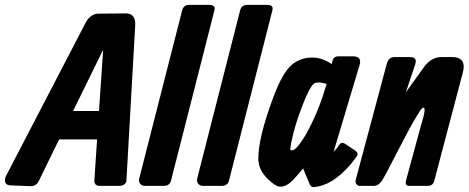

<svg xmlns="http://www.w3.org/2000/svg" viewBox="-79 -761 1918 786"><path d="M220.2 -306.6H326.2L343.3 -557.6ZM163.1 -190.4 79.1 -18.6Q67.9 2.9 42 1L-34.2 -2Q-34.7 -2 -36.1 -2Q-67.4 -4.4 -55.7 -38.1L270.5 -666Q273.9 -672.9 278.8 -679.7Q297.9 -705.1 324.2 -705.1L436.5 -706.1Q445.8 -706.5 453.6 -703.1Q476.1 -692.9 474.6 -659.2L438.5 -21.5Q435.5 -1 409.2 0H330.1Q326.7 0 323.2 -0.5Q304.7 -4.4 307.6 -26.4L318.4 -190.4Z M696.3 -741.2H777.3Q804.7 -740.7 798.8 -718.8L621.1 -21.5Q614.7 0 591.8 0H516.6Q505.9 0 499 -4.9Q486.8 -14.2 491.2 -31.2L667 -719.7Q672.9 -740.7 696.3 -741.2Z M933.6 -741.2H1014.6Q1042 -740.7 1036.1 -718.8L858.4 -21.5Q852.1 0 829.1 0H753.9Q743.2 0 736.3 -4.9Q724.1 -14.2 728.5 -31.2L904.3 -719.7Q910.2 -740.7 933.6 -741.2Z M1163.6 -67.4H1164.1L1162.1 -71.8L1152.8 -60.5Q1135.3 -39.6 1122.6 -25.9Q1094.2 2.9 1071.8 2.9H1064.9Q1048.3 2 1016.1 -29.3Q978.5 -66.4 978.5 -111.3Q978.5 -198.2 1039.1 -360.8Q1078.6 -468.3 1120.6 -500Q1153.8 -524.9 1198.7 -525.4Q1240.7 -525.4 1278.8 -498.5L1280.8 -506.8Q1283.7 -518.6 1287.1 -522.5Q1294.4 -530.3 1304.2 -530.3H1366.7Q1401.4 -530.3 1394 -498L1286.6 -139.2Q1300.3 -152.8 1308.1 -166Q1317.9 -181.6 1332.5 -172.9L1375.5 -144.5Q1389.6 -133.8 1382.3 -122.1Q1369.1 -103 1354.5 -85.9Q1281.2 -1.5 1206.5 4.9Q1195.3 5.9 1189 -5.9ZM1258.3 -417Q1256.3 -417.5 1254.4 -418.5Q1236.3 -423.8 1224.1 -423.3Q1212.9 -423.3 1206.5 -418.9Q1189.5 -405.8 1162.1 -336.9Q1127 -248.5 1112.8 -174.8Q1109.9 -158.2 1109.4 -152.8Q1109.4 -145.5 1115.2 -145.5Q1118.7 -145.5 1121.6 -146.5Q1139.6 -154.8 1169.4 -204.1Q1221.2 -293.5 1253.4 -402.3Z M1582.5 -383.3 1653.8 -482.4Q1657.2 -487.3 1662.6 -494.1Q1690.9 -527.3 1727.1 -527.3H1774.9Q1783.2 -527.3 1791 -525.4Q1829.1 -515.1 1815.9 -464.8L1698.7 -20.5Q1693.4 -0.5 1672.4 0H1596.7Q1588.4 0 1584.5 -4.4Q1579.6 -9.8 1583.5 -23.4L1644 -246.1Q1644 -246.6 1648.9 -262.2Q1666 -320.3 1654.8 -320.3Q1649.9 -320.3 1643.1 -311.5Q1642.6 -311 1622.6 -278.3Q1597.2 -236.3 1551.3 -146.5Q1494.6 -35.2 1482.9 -18.6Q1468.8 -0.5 1452.6 0H1393.1Q1389.2 0 1385.3 -2.4Q1373.5 -9.3 1377.4 -25.4L1504.4 -500Q1511.7 -526.4 1533.7 -527.3H1596.2Q1606 -527.3 1612.3 -525.4Q1628.4 -520 1620.6 -497.1Z"/></svg>

Font: Allan
Style: Bold
Weight: 700
Version: Version 1.005